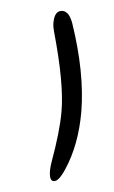

<svg xmlns="http://www.w3.org/2000/svg" viewBox="-42 -513 324 546"><g transform="rotate(5 119.5 -240.0)"><path d="M161.6 -34.7Q146 2 131.8 2Q118.7 2 118.7 -27.8Q118.7 -33.2 119.4 -39.1Q120.1 -44.9 121.1 -51.8Q128.9 -96.2 132.8 -132.1Q136.7 -168 136.7 -196.8Q136.7 -277.3 95.7 -421.9Q91.8 -436 91.8 -446.3Q91.8 -482.4 114.7 -482.4Q133.8 -482.4 145.5 -449.2Q191.9 -313 192.9 -201.2Q192.9 -106.4 161.6 -34.7Z"/></g></svg>

Font: DimaLatifi
Style: regular
Weight: 400
Designer: R.Balvardi
Foundry: Dima Software Group
Version: Version 1.00;January 29, 2019;FontCreator 11.5.0.2427 64-bit